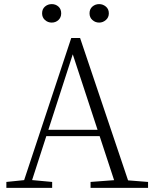

<svg xmlns="http://www.w3.org/2000/svg" viewBox="-20 -915 747 935"><path d="M232 -805Q213 -805 199 -817.5Q185 -830 185 -850Q185 -871 199 -883Q213 -895 232 -895Q251 -895 264.5 -883Q278 -871 278 -850Q278 -830 264.5 -817.5Q251 -805 232 -805ZM463 -805Q444 -805 430 -817.5Q416 -830 416 -850Q416 -871 430 -883Q444 -895 463 -895Q481 -895 495.5 -883Q510 -871 510 -850Q510 -830 495.5 -817.5Q481 -805 463 -805ZM11 0V-29L109 -39H126L234 -29V0ZM85 0 327 -730H370L616 0H548L324 -682H344L340 -668L124 0ZM192 -252 194 -283H493L495 -252ZM421 0V-29L554 -39H574L701 -29V0Z"/></svg>

Font: Noto Serif KR
Style: Regular
Weight: 200
Designer: Ryoko NISHIZUKA 西塚涼子 (kana & ideographs); Frank Grießhammer (Latin, Greek & Cyrillic); Wenlong ZHANG 张文龙 (bopomofo); San
Foundry: Adobe
Version: Version 2.001;hotconv 1.1.0;makeotfexe 2.6.0